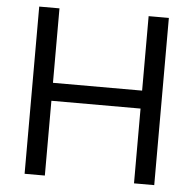

<svg xmlns="http://www.w3.org/2000/svg" viewBox="-52 -779 838 832"><g transform="rotate(5 367.0 -363.5)"><path d="M173.3 -727.3V-403.4H561.1V-727.3H649.1V0H561.1V-325.3H173.3V0H85.2V-727.3Z"/></g></svg>

Font: Interface
Style: Regular
Weight: 400
Designer: Rasmus Andersson
Foundry: rsms
Version: Version 1.8